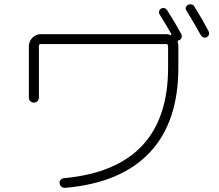

<svg xmlns="http://www.w3.org/2000/svg" viewBox="-20 -860 1040 913"><path d="M934.6 -693.4Q901.4 -752.9 867.2 -808.6Q856.4 -825.2 874 -836.9Q881.8 -840.8 890.6 -838.9Q899.4 -836.9 904.3 -829.1Q941.4 -769.5 971.7 -711.9Q975.6 -704.1 973.6 -696.3Q971.7 -688.5 963.9 -683.6Q945.3 -675.8 934.6 -693.4ZM117.2 -396.5V-639.6Q117.2 -663.1 133.8 -680.2Q150.4 -697.3 172.9 -697.3H772.5Q779.3 -697.3 791 -693.4Q793 -692.4 794.4 -694.3Q795.9 -696.3 794.9 -698.2Q771.5 -739.3 739.3 -791Q734.4 -797.9 736.8 -806.6Q739.3 -815.4 746.1 -819.3Q753.9 -823.2 761.7 -821.3Q769.5 -819.3 775.4 -810.5Q809.6 -757.8 841.8 -698.2Q845.7 -690.4 843.8 -682.1Q841.8 -673.8 834 -669.9Q832 -668 829.1 -668Q823.2 -667 825.2 -659.2Q828.1 -650.4 828.1 -639.6V-538.1Q828.1 -279.3 691.9 -134.8Q555.7 9.8 291 33.2Q281.2 34.2 272.9 28.3Q264.6 22.5 263.7 11.7Q261.7 2.9 268.1 -4.4Q274.4 -11.7 283.2 -12.7Q779.3 -57.6 779.3 -538.1V-641.6Q779.3 -649.4 771.5 -650.4H173.8Q165 -650.4 165 -641.6V-396.5Q165 -386.7 158.2 -379.4Q151.4 -372.1 141.1 -372.1Q130.9 -372.1 124 -378.9Q117.2 -385.7 117.2 -396.5Z"/></svg>

Font: Rounded Mgen+ 1m light
Style: Regular
Weight: 200
Designer: [Source Han Sans]
Ryoko NISHIZUKA  (kana & ideographs); Paul D. Hunt (Latin, Greek & Cyrillic); Wenlong ZHANG  (bopomofo
Version: Version 1.059.20150602